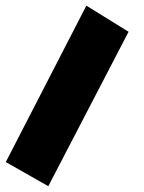

<svg xmlns="http://www.w3.org/2000/svg" viewBox="-78 -327 507 675"><path d="M-57.6 242.7 225.6 -307.1 374 -215.3 91.8 327.6Z"/></svg>

Font: Pinar Black
Style: Regular
Weight: 900
Designer: Amin Abedi
Version: Version 3.000